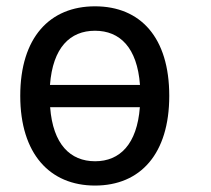

<svg xmlns="http://www.w3.org/2000/svg" viewBox="-20 -572 663 602"><path d="M277.8 9.8C420.4 9.8 510.7 -89.8 510.7 -271.5C510.7 -454.6 420.4 -552.2 277.8 -552.2C136.2 -552.2 43.5 -454.6 43.5 -271.5C43.5 -89.8 136.2 9.8 277.8 9.8ZM278.3 -66.4C200.2 -66.4 146 -119.6 137.2 -235.8H418.5C409.7 -119.6 355.5 -66.4 278.3 -66.4ZM277.8 -475.6C356 -475.6 410.2 -422.9 418.9 -305.7H136.7C145.5 -422.9 199.7 -475.6 277.8 -475.6Z"/></svg>

Font: Winston
Style: Regular
Weight: 400
Designer: Vernon Adams, Kim Jin-seong, David Berlow, Cristiano Sobral
Foundry: The Winston Project Authors
Version: Version 3.004